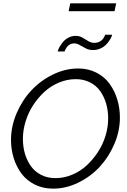

<svg xmlns="http://www.w3.org/2000/svg" viewBox="-20 -1125 762 1150"><path d="M391.1 -1058.1 400.9 -1105H675.8L666 -1058.1ZM423.8 -865.2Q409.7 -865.2 398.2 -858.6Q386.7 -852.1 380.4 -842.8Q374 -833.5 370.8 -826.9Q367.7 -820.3 367.2 -816.9H325.2Q326.2 -822.3 330.6 -832Q335 -841.8 344 -855.7Q353 -869.6 364.7 -881.6Q376.5 -893.6 394.8 -901.9Q413.1 -910.2 433.1 -910.2Q455.6 -910.2 473.9 -899.7Q492.2 -889.2 509 -878.7Q525.9 -868.2 544.9 -868.2Q559.1 -868.2 570.8 -873Q582.5 -877.9 589.1 -884Q595.7 -890.1 600.8 -898.2Q606 -906.2 607.7 -910.4Q609.4 -914.6 609.9 -917H651.9Q650.9 -911.6 646.7 -902.3Q642.6 -893.1 633.1 -879.2Q623.5 -865.2 611.1 -853.5Q598.6 -841.8 579.1 -833.5Q559.6 -825.2 537.1 -825.2Q513.2 -825.2 493.7 -835.2Q474.1 -845.2 457.3 -855.2Q440.4 -865.2 423.8 -865.2ZM45.9 -287.1Q45.9 -368.2 79.6 -446.8Q113.3 -525.4 168.2 -584Q223.1 -642.6 297.1 -678.7Q371.1 -714.8 448.2 -714.8Q508.3 -714.8 556.9 -690.2Q605.5 -665.5 635.7 -624Q666 -582.5 682.1 -530.3Q698.2 -478 698.2 -420.9Q698.2 -340.3 664.8 -262.2Q631.3 -184.1 576.9 -125.5Q522.5 -66.9 448.7 -31Q375 4.9 297.9 4.9Q237.8 4.9 189 -19.3Q140.1 -43.5 109.4 -84.5Q78.6 -125.5 62.3 -177.5Q45.9 -229.5 45.9 -287.1ZM627.9 -416Q627.9 -463.4 615.5 -505.4Q603 -547.4 579.6 -580.1Q556.2 -612.8 518.6 -631.8Q481 -650.9 434.1 -650.9Q382.3 -650.9 333.5 -630.6Q284.7 -610.4 246.1 -575Q207.5 -539.6 178.2 -494.4Q148.9 -449.2 133.1 -397Q117.2 -344.7 117.2 -293Q117.2 -245.1 129.6 -203.4Q142.1 -161.6 165.8 -128.9Q189.5 -96.2 227.1 -77.1Q264.6 -58.1 312 -58.1Q363.8 -58.1 412.6 -78.6Q461.4 -99.1 499.8 -134.8Q538.1 -170.4 567.4 -215.6Q596.7 -260.7 612.3 -312.7Q627.9 -364.7 627.9 -416Z"/></svg>

Font: Rawline
Style: Italic
Weight: 400
Italic angle: -12°
Designer: Matt McInerney, Pablo Impallari, Rodrigo Fuenzalida
Foundry: Matt McInerney, Pablo Impallari, Rodrigo Fuenzalida
Version: Version 4.020;PS 004.020;hotconv 1.0.88;makeotf.lib2.5.64775